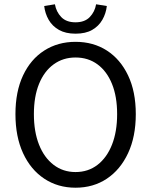

<svg xmlns="http://www.w3.org/2000/svg" viewBox="-20 -863 704 895"><path d="M332 12Q250 12 186.5 -30Q123 -72 87.5 -149Q52 -226 52 -331Q52 -436 87.5 -511.5Q123 -587 186.5 -627.5Q250 -668 332 -668Q415 -668 478 -627.5Q541 -587 577 -511.5Q613 -436 613 -331Q613 -226 577 -149Q541 -72 478 -30Q415 12 332 12ZM332 -61Q391 -61 434.5 -94.5Q478 -128 502 -188.5Q526 -249 526 -331Q526 -413 502 -472Q478 -531 434.5 -563Q391 -595 332 -595Q274 -595 230 -563Q186 -531 162 -472Q138 -413 138 -331Q138 -249 162 -188.5Q186 -128 230 -94.5Q274 -61 332 -61ZM332 -706Q286 -706 255 -723.5Q224 -741 207 -770.5Q190 -800 186 -835L236 -843Q242 -808 265.5 -783.5Q289 -759 332 -759Q375 -759 398.5 -783.5Q422 -808 428 -843L478 -835Q474 -800 457 -770.5Q440 -741 409.5 -723.5Q379 -706 332 -706Z"/></svg>

Font: Mada
Style: Regular
Weight: 400
Designer: Khaled Hosny
Version: Version 1.5